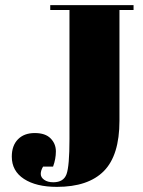

<svg xmlns="http://www.w3.org/2000/svg" viewBox="-20 -720 557 749"><path d="M176 -700H501V-681H446V-249Q446 -114 385 -52.5Q324 9 202 9Q121 9 73.5 -22Q26 -53 26 -109Q26 -152 50 -176.5Q74 -201 115.5 -201Q157 -201 177.5 -180Q198 -159 198 -129.5Q198 -100 187 -70H148Q139 -55 139 -41.5Q139 -28 152.5 -18.5Q166 -9 188 -9Q228 -9 239.5 -40.5Q251 -72 251 -177V-681H176Z"/></svg>

Font: Abril Fatface
Style: Regular
Weight: 400
Designer: Veronika Burian, Jos Scaglione
Foundry: TypeTogether
Version: Version 1.001